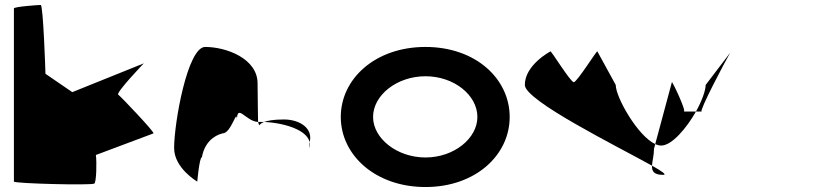

<svg xmlns="http://www.w3.org/2000/svg" viewBox="-20 -745 3299 773"><path d="M36 -14C36 -6 350 2 360 -6C368 -13 370 -91 366 -121L598 -208C603 -213 466 -357 456 -364C446 -372 559 -490 559 -490L271 -374L163 -448C163 -456 154 -725 144 -725C133 -725 36 -718 36 -711Z M681 -149C681 -68 774 -14 774 -14C774 -6 782 -112 793 -112C803 -171 842 -200 876 -208C912 -208 934 -314 934 -261C934 -331 970 -256 1019 -254C1019 -281 1017 -346 1017 -409C1017 -510 890 -556 806 -556C735 -556 681 -250 681 -149ZM1019 -254C1021 -246 1023 -242 1025 -241C1025 -237 1023 -246 1043 -254ZM1043 -254C1057 -259 1080 -264 1123 -264C1187 -264 1243 -228 1226 -170V-149C1243 -215 1133 -250 1043 -254Z M1352 -274C1352 -121 1491 8 1693 8C1895 8 2032 -121 2032 -274C2032 -428 1895 -556 1693 -556C1491 -556 1352 -428 1352 -274ZM1482 -274C1482 -362 1578 -438 1693 -438C1808 -438 1902 -362 1902 -274C1902 -188 1808 -111 1693 -111C1578 -111 1482 -188 1482 -274Z M2093 -403C2093 -340 2463 -157 2605 -78C2606 -97 2613 -120 2613 -146L2618 -165C2548 -197 2459 -353 2459 -403L2385 -538C2385 -546 2303 -414 2290 -414C2277 -414 2196 -546 2196 -538C2196 -538 2093 -484 2093 -403ZM2605 -78C2604 -56 2612 -41 2650 -41C2666 -41 2646 -55 2605 -78ZM2618 -165C2626 -161 2635 -159 2642 -159C2685 -159 2744 -229 2782 -296H2733C2745 -296 2685 -422 2685 -414ZM2782 -296H2805C2793 -296 2900 -499 2920 -533L2821 -403C2821 -381 2806 -339 2782 -296ZM2920 -533 2923 -538C2923 -538 2922 -537 2920 -533Z"/></svg>

Font: Ampere
Style: Ext
Weight: 400
Version: Version 1